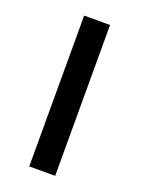

<svg xmlns="http://www.w3.org/2000/svg" viewBox="-108 -580 464 632"><g transform="rotate(20 123.5 -264.0)"><path d="M166.5 0H75.7V-528.3H166.5Z"/></g></svg>

Font: APIMedia Roboto
Style: Regular
Weight: 400
Designer: Google
Version: Version 2.137; 2017